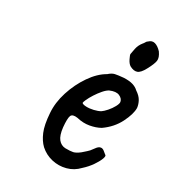

<svg xmlns="http://www.w3.org/2000/svg" viewBox="-105 -624 614 693"><g transform="rotate(20 202.0 -277.0)"><path d="M281 -30Q257 -12 227.5 -9.5Q198 -7 171 -18.5Q144 -30 126 -53Q112 -72 105.5 -100.5Q99 -129 104 -176Q108 -218 130 -260Q152 -302 184 -334.5Q216 -367 250 -379Q264 -388 276 -388.5Q288 -389 311 -387Q334 -384 347.5 -377Q361 -370 368 -360Q384 -345 389 -330Q394 -315 393 -301Q389 -276 364 -242.5Q339 -209 298 -190Q278 -183 253 -183Q228 -183 203 -194Q182 -201 175.5 -190.5Q169 -180 166 -144Q164 -112 173 -96Q182 -80 199 -76Q220 -72 231 -72.5Q242 -73 259 -82Q272 -90 277 -93Q282 -96 286.5 -99.5Q291 -103 299 -111Q305 -117 309.5 -119.5Q314 -122 319 -122Q326 -122 332 -115.5Q338 -109 342 -104Q348 -101 341 -88.5Q334 -76 318 -59.5Q302 -43 281 -30ZM276 -246Q285 -250 297.5 -260Q310 -270 319.5 -282Q329 -294 329 -301Q329 -314 315.5 -323Q302 -332 277 -326Q267 -323 254 -312.5Q241 -302 229 -289Q217 -276 209.5 -265Q202 -254 202 -251Q205 -246 218.5 -243Q232 -240 248.5 -241Q265 -242 276 -246ZM320 -434Q312 -441 307.5 -456.5Q303 -472 304 -476Q306 -482 312.5 -498.5Q319 -515 333 -527Q336 -529 340 -534Q344 -539 348 -540Q361 -549 373.5 -543Q386 -537 397 -520Q407 -499 402.5 -485.5Q398 -472 379 -448Q362 -426 348.5 -424Q335 -422 320 -434Z"/></g></svg>

Font: Caveat Medium
Style: Regular
Weight: 500
Designer: Pablo Impallari
Foundry: Pablo Impallari
Version: Version 2.000